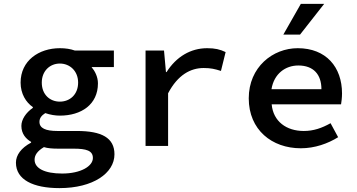

<svg xmlns="http://www.w3.org/2000/svg" viewBox="-20 -751 1837 988"><path d="M158 71C158 48 171 27 206 6C225 12 249 14 281 14H359C424 14 458 24 458 62C458 104 396 142 300 142C209 142 158 115 158 71ZM62 86C62 174 151 217 286 217C459 217 569 140 569 43C569 -42 503 -77 376 -77H276C215 -77 183 -91 183 -124C183 -143 194 -157 213 -169C239 -160 265 -156 288 -156C398 -156 484 -213 484 -322C484 -356 468 -386 451 -406H566V-491H365C343 -499 317 -503 288 -503C180 -503 86 -439 86 -326C86 -268 114 -224 149 -200V-196C113 -171 90 -136 90 -103C90 -62 114 -36 140 -21V-17C89 10 62 47 62 86ZM288 -228C237 -228 195 -264 195 -326C195 -386 237 -424 288 -424C339 -424 382 -386 382 -326C382 -264 339 -228 288 -228Z M729 0H845V-271C895 -366 961 -401 1028 -401C1065 -401 1085 -396 1117 -386L1141 -483C1112 -497 1086 -503 1046 -503C961 -503 887 -459 837 -380H834L824 -491H729Z M1260 -245C1260 -83 1379 12 1528 12C1600 12 1667 -12 1720 -45L1681 -117C1636 -92 1594 -77 1543 -77C1454 -77 1386 -126 1378 -214H1735C1737 -226 1740 -248 1740 -270C1740 -406 1658 -503 1512 -503C1384 -503 1260 -406 1260 -245ZM1377 -292C1390 -372 1449 -414 1515 -414C1593 -414 1634 -368 1634 -292ZM1648 -731H1528L1438 -573H1524Z"/></svg>

Font: Source Code Pro Semibold
Style: Regular
Weight: 600
Monospace: yes
Designer: Paul D. Hunt
Foundry: Adobe Systems Incorporated
Version: Version 1.017;PS 1.000;hotconv 1.0.70;makeotf.lib2.5.5900